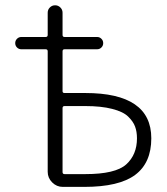

<svg xmlns="http://www.w3.org/2000/svg" viewBox="-20 -735 637 733"><path d="M218.8 -386.7Q218.8 -379.9 226.6 -379.9H305.7Q557.6 -379.9 557.6 -207Q557.6 -113.3 496.1 -67.4Q434.6 -21.5 301.8 -21.5H219.7Q196.3 -21.5 179.2 -38.6Q162.1 -55.7 162.1 -79.1V-539.1Q162.1 -546.9 154.3 -546.9H61.5Q51.8 -546.9 44.9 -553.7Q38.1 -560.5 38.1 -570.3Q38.1 -580.1 44.9 -586.9Q51.8 -593.8 61.5 -593.8H154.3Q162.1 -593.8 162.1 -601.6V-686.5Q162.1 -698.2 170.4 -706.5Q178.7 -714.8 190.4 -714.8Q202.1 -714.8 210.4 -706.5Q218.8 -698.2 218.8 -686.5V-601.6Q218.8 -593.8 226.6 -593.8H350.6Q360.4 -593.8 367.2 -586.9Q374 -580.1 374 -570.3Q374 -560.5 367.2 -553.7Q360.4 -546.9 350.6 -546.9H226.6Q218.8 -546.9 218.8 -539.1ZM218.8 -78.1Q218.8 -70.3 226.6 -70.3H305.7Q420.9 -70.3 461.9 -107.4Q502.9 -144.5 502.9 -207Q502.9 -232.4 495.6 -252Q488.3 -271.5 469.2 -290Q450.2 -308.6 408.2 -319.3Q366.2 -330.1 305.7 -330.1H226.6Q218.8 -330.1 218.8 -322.3Z"/></svg>

Font: irohamaru Light
Style: Regular
Weight: 200
Designer: [Source Han Sans]
Ryoko NISHIZUKA  (kana & ideographs); Paul D. Hunt (Latin, Greek & Cyrillic); Wenlong ZHANG  (bopomofo
Version: Version 1.01